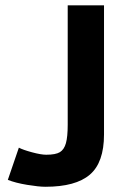

<svg xmlns="http://www.w3.org/2000/svg" viewBox="-20 -696 491 731"><path d="M376 -184.1Q376 -77.1 322 -31Q268.1 15.1 152.8 15.1Q127.9 15.1 83.5 7.8Q39.1 0.5 9.8 -11.2L51.8 -133.8Q67.4 -125.5 101.8 -116.2Q136.2 -106.9 155.8 -106.9Q191.9 -106.9 208 -116.7Q224.1 -126.5 231 -150.9Q237.8 -175.3 237.8 -221.2V-675.8H376Z"/></svg>

Font: Clear Sans
Style: Bold
Weight: 700
Foundry: Intel Corporation
Version: Version 1.00